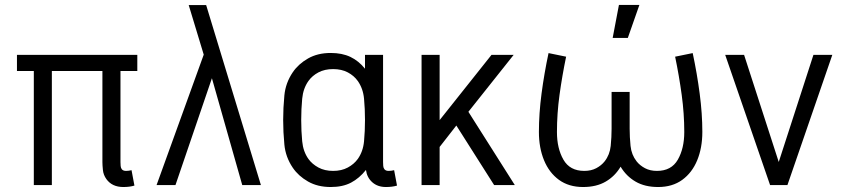

<svg xmlns="http://www.w3.org/2000/svg" viewBox="-20 -751 3426 779"><path d="M48.8 -528.3H537.1V-462.9H468.8V-93.3Q468.8 -85.4 469.5 -77.6Q470.2 -69.8 474.1 -64.5Q479.5 -57.6 491.2 -57.6Q502 -57.6 513.7 -60.5L525.4 2Q505.9 7.8 480.5 7.8Q434.6 7.8 411.6 -24.4Q399.4 -41.5 397.5 -61.3Q395.5 -81.1 395.5 -93.3V-462.9H190.4V0H117.2V-462.9H48.8Z M816.4 -730.5 1038.6 0H962.9L839.8 -433.6L691.9 0H615.2L806.6 -529.3L745.6 -730.5Z M1321.8 -536.1Q1368.2 -536.1 1401.9 -520Q1435.5 -503.9 1460.9 -472.2V-528.3H1534.2V-93.3Q1534.2 -85.4 1534.9 -77.6Q1535.6 -69.8 1539.6 -64.5Q1544.9 -57.6 1556.6 -57.6Q1567.4 -57.6 1579.1 -60.5L1590.8 2Q1571.3 7.8 1545.9 7.8Q1512.2 7.8 1490.5 -11.5Q1468.8 -30.8 1464.8 -61.5Q1438 -27.8 1404.3 -10Q1370.6 7.8 1321.8 7.8Q1269 7.8 1230 -14.4Q1190.9 -36.6 1168 -70.3Q1138.7 -113.3 1133.8 -164.3Q1128.9 -215.3 1128.9 -264.2Q1128.9 -313 1133.8 -364Q1138.7 -415 1168 -458Q1190.9 -491.7 1230 -513.9Q1269 -536.1 1321.8 -536.1ZM1331.5 -470.7Q1297.4 -470.7 1272 -457.3Q1246.6 -443.8 1231.4 -422.4Q1210 -392.1 1206.1 -350.6Q1202.1 -309.1 1202.1 -264.2Q1202.1 -219.2 1206.1 -177.7Q1210 -136.2 1231.4 -106Q1246.6 -85 1272 -71.3Q1297.4 -57.6 1331.5 -57.6Q1365.7 -57.6 1391.1 -71.3Q1416.5 -85 1431.6 -106Q1453.1 -136.2 1457 -177.7Q1460.9 -219.2 1460.9 -264.2Q1460.9 -309.1 1457 -350.6Q1453.1 -392.1 1431.6 -422.4Q1416.5 -443.8 1391.1 -457.3Q1365.7 -470.7 1331.5 -470.7Z M1690.4 -528.3H1763.7V-263.7L1974.1 -528.3H2064L1880.4 -297.4L2068.8 0H1984.9L1831.5 -241.7L1763.7 -154.8V0H1690.4Z M2461.4 -377.9H2534.7V-228.5Q2534.7 -194.8 2538.3 -158.9Q2542 -123 2563 -96.2Q2576.2 -79.6 2596.9 -68.6Q2617.7 -57.6 2645.5 -57.6Q2704.1 -57.6 2730.2 -103.3Q2756.3 -148.9 2756.3 -215.3Q2756.3 -290 2745.8 -366.5Q2735.4 -442.9 2719.2 -521L2790.5 -535.6Q2808.1 -453.1 2818.8 -371.3Q2829.6 -289.6 2829.6 -215.8Q2829.6 -151.4 2808.8 -100.8Q2788.1 -50.3 2748 -21.2Q2708 7.8 2650.4 7.8Q2596.2 7.8 2558.6 -14.2Q2521 -36.1 2498 -74.7Q2475.1 -36.1 2437.5 -14.2Q2399.9 7.8 2345.7 7.8Q2288.1 7.8 2248 -21.2Q2208 -50.3 2187.3 -100.8Q2166.5 -151.4 2166.5 -215.8Q2166.5 -289.6 2177.2 -371.3Q2188 -453.1 2205.6 -535.6L2276.9 -521Q2260.7 -442.9 2250.2 -366.5Q2239.7 -290 2239.7 -215.3Q2239.7 -148.9 2265.9 -103.3Q2292 -57.6 2350.6 -57.6Q2378.4 -57.6 2399.2 -68.6Q2419.9 -79.6 2433.1 -96.2Q2454.1 -123 2457.8 -158.9Q2461.4 -194.8 2461.4 -228.5ZM2574.2 -731 2527.3 -597.2H2465.8L2491.2 -731Z M3104.5 0 2922.4 -528.3H2999L3139.6 -93.8L3280.3 -528.3H3356.9L3174.8 0Z"/></svg>

Font: Gidole
Style: Regular
Weight: 400
Version: Version 2.100; ttfautohint (v1.8.4.7-5d5b)